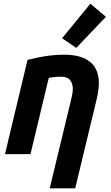

<svg xmlns="http://www.w3.org/2000/svg" viewBox="-20 -834 600 1039"><path d="M249 185 361 -279Q365 -296 369.5 -315.5Q374 -335 374 -354Q374 -380 360 -399.5Q346 -419 309 -419Q293 -419 277 -417.5Q261 -416 244 -413L145 0H7L129 -510Q156 -517 186 -523Q216 -529 251 -533.5Q286 -538 328 -538Q391 -538 432.5 -520Q474 -502 494.5 -468Q515 -434 515 -385Q515 -366 512 -343.5Q509 -321 503 -297L387 185ZM393 -575 316 -627 469 -814 553 -743Z"/></svg>

Font: Ubuntu Sans Mono
Style: Bold Italic
Weight: 700
Italic angle: -13.5°
Monospace: yes
Designer: Dalton Maag Ltd
Foundry: Dalton Maag Ltd
Version: Version 1.006